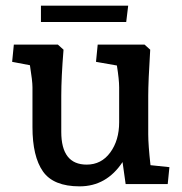

<svg xmlns="http://www.w3.org/2000/svg" viewBox="-20 -652 643 680"><path d="M95 -202V-343Q95 -365 86 -421L23 -433L29 -494H185L205 -476Q197 -378 197 -313V-185Q197 -69 287 -69Q339 -69 370.5 -112Q402 -155 402 -219V-343Q402 -370 394 -420L320 -433L326 -494H492L512 -476Q505 -362 505 -313V-176Q505 -139 513 -67L580 -60L574 0H425L414 -78Q357 8 262 8Q169 8 132 -45Q95 -98 95 -202ZM125 -632H434L427 -574H125Z"/></svg>

Font: Andada Pro SemiBold
Style: Regular
Weight: 600
Designer: Carolina Giovagnoli
Foundry: Huerta Tipografica
Version: Version 3.005